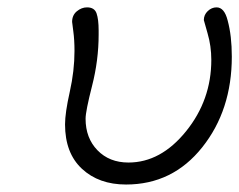

<svg xmlns="http://www.w3.org/2000/svg" viewBox="-20 -490 643 516"><path d="M154.8 -155.8Q154.8 -186.5 167.5 -243.2Q180.2 -299.8 180.2 -353Q180.2 -382.8 177 -406Q173.8 -429.2 173.8 -431.2Q173.8 -449.2 186.5 -459.7Q199.2 -470.2 213.9 -470.2Q233.9 -470.2 239.5 -454.1Q245.1 -438 245.1 -408.2V-397Q245.1 -328.1 227.5 -259.5Q210 -190.9 210 -170.9Q210 -119.1 241.9 -86.2Q273.9 -53.2 325.2 -53.2Q412.1 -53.2 480 -137.2Q547.9 -221.2 547.9 -329.1Q547.9 -366.2 537.8 -400.6Q527.8 -435.1 527.8 -436Q527.8 -450.2 538.3 -460.2Q548.8 -470.2 562 -470.2Q583 -470.2 591.8 -435.1Q603 -394 603 -337.9Q603 -193.8 523.4 -94Q443.8 5.9 318.8 5.9Q245.6 5.9 200.2 -36.4Q154.8 -78.6 154.8 -155.8Z"/></svg>

Font: CMU Concrete
Style: Italic
Weight: 500
Italic angle: -14.04°
Version: Version 0.7.0